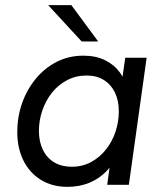

<svg xmlns="http://www.w3.org/2000/svg" viewBox="-20 -717 627 745"><path d="M242 8Q182 8 138 -19.5Q94 -47 70.5 -95Q47 -143 47 -205Q47 -263 65.5 -316Q84 -369 118.5 -411Q153 -453 200 -477Q247 -501 304 -501Q352 -501 387.5 -483.5Q423 -466 445 -436Q467 -406 472 -367L445 -346L466 -493H549L480 0H396L416 -147L441 -125Q422 -82 393 -52.5Q364 -23 326 -7.5Q288 8 242 8ZM258 -70Q300 -70 334 -88.5Q368 -107 392 -138Q416 -169 428.5 -207Q441 -245 441 -285Q441 -327 426 -358Q411 -389 383 -406.5Q355 -424 316 -424Q274 -424 239.5 -405.5Q205 -387 181 -356.5Q157 -326 144 -287.5Q131 -249 131 -209Q131 -167 146.5 -135.5Q162 -104 190.5 -87Q219 -70 258 -70ZM297 -556 167 -697H257L361 -556Z"/></svg>

Font: Hanken Grotesk
Style: Italic
Weight: 400
Italic angle: -8°
Designer: Alfredo Marco Pradil
Foundry: Hanken Design Co.
Version: Version 3.013